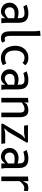

<svg xmlns="http://www.w3.org/2000/svg" viewBox="1534 -2384 858 3965"><g transform="rotate(90 1962.5 -401.0)"><path d="M460 0H355V-81L308 -25Q299.5 -18.5 288.5 -12.5Q277.5 -6.5 266.2 -1.8Q255 3 243.8 5.8Q232.5 8.5 223 8.5Q185.5 8.5 151.2 -3.2Q117 -15 91.2 -37.8Q65.5 -60.5 50.2 -94.2Q35 -128 35 -172Q35 -218.5 53.8 -252.8Q72.5 -287 101.8 -309.8Q131 -332.5 167 -343.8Q203 -355 237.5 -355Q266 -355 287.8 -352Q309.5 -349 324.5 -345Q342 -340.5 355 -335V-352.5Q355 -382 351.5 -405.5Q348 -429 337.2 -445.2Q326.5 -461.5 306.2 -470Q286 -478.5 252.5 -478.5Q225.5 -478.5 200.5 -474.8Q175.5 -471 156 -466.5Q133 -461 113.5 -455L77.5 -522Q99.5 -532 127.5 -540Q151.5 -547 184.5 -552.8Q217.5 -558.5 257.5 -558.5Q315 -558.5 352.5 -543Q390 -527.5 411.5 -499.5Q433 -471.5 441.5 -432.2Q450 -393 450 -345V-90ZM355 -266.5Q341 -268.5 325 -270.5Q311.5 -272 294 -273.5Q276.5 -275 257.5 -275Q229.5 -275 206.2 -269.5Q183 -264 166 -251.8Q149 -239.5 139.5 -220Q130 -200.5 130 -172.5Q130 -150 137.5 -131.5Q145 -113 158 -99.5Q171 -86 188.8 -78.8Q206.5 -71.5 227 -71.5Q236.5 -71.5 247.2 -74.2Q258 -77 268.8 -81.5Q279.5 -86 290.2 -92Q301 -98 310.5 -104Q333 -118.5 355 -137Z M720 -188Q720 -155 723.8 -132.8Q727.5 -110.5 734.8 -96.8Q742 -83 752.8 -77.2Q763.5 -71.5 777.5 -71.5Q788.5 -71.5 797.5 -72.8Q806.5 -74 813 -76Q820.5 -78 826.5 -80.5L861 -20Q857 -16 848.2 -11.2Q839.5 -6.5 827.5 -2Q815.5 2.5 800.2 5.5Q785 8.5 767.5 8.5Q722.5 8.5 694.5 -8Q666.5 -24.5 651 -53Q635.5 -81.5 630.2 -119.2Q625 -157 625 -200V-700L615 -800L720 -810Z M1278.5 -439Q1259 -456.5 1232.2 -467.5Q1205.5 -478.5 1177 -478.5Q1135 -478.5 1105.5 -462.8Q1076 -447 1057.8 -420Q1039.5 -393 1031 -357.2Q1022.5 -321.5 1022.5 -282Q1022.5 -241 1030.2 -203.8Q1038 -166.5 1056.5 -138Q1075 -109.5 1105.8 -92.8Q1136.5 -76 1182.5 -76Q1221 -76 1247.8 -85Q1274.5 -94 1289 -104L1325 -33.5Q1297 -14.5 1259.8 -3Q1222.5 8.5 1175.5 8.5Q1113 8.5 1066 -16.2Q1019 -41 987.8 -82.2Q956.5 -123.5 940.8 -177.2Q925 -231 925 -288.5Q925 -340.5 940.2 -389.2Q955.5 -438 986.8 -475.5Q1018 -513 1065.8 -535.8Q1113.5 -558.5 1178 -558.5Q1224 -558.5 1260.2 -544.2Q1296.5 -530 1328 -495.5Z M1835 0H1730V-81L1683 -25Q1674.5 -18.5 1663.5 -12.5Q1652.5 -6.5 1641.2 -1.8Q1630 3 1618.8 5.8Q1607.5 8.5 1598 8.5Q1560.5 8.5 1526.2 -3.2Q1492 -15 1466.2 -37.8Q1440.5 -60.5 1425.2 -94.2Q1410 -128 1410 -172Q1410 -218.5 1428.8 -252.8Q1447.5 -287 1476.8 -309.8Q1506 -332.5 1542 -343.8Q1578 -355 1612.5 -355Q1641 -355 1662.8 -352Q1684.5 -349 1699.5 -345Q1717 -340.5 1730 -335V-352.5Q1730 -382 1726.5 -405.5Q1723 -429 1712.2 -445.2Q1701.5 -461.5 1681.2 -470Q1661 -478.5 1627.5 -478.5Q1600.5 -478.5 1575.5 -474.8Q1550.5 -471 1531 -466.5Q1508 -461 1488.5 -455L1452.5 -522Q1474.5 -532 1502.5 -540Q1526.5 -547 1559.5 -552.8Q1592.5 -558.5 1632.5 -558.5Q1690 -558.5 1727.5 -543Q1765 -527.5 1786.5 -499.5Q1808 -471.5 1816.5 -432.2Q1825 -393 1825 -345V-90ZM1730 -266.5Q1716 -268.5 1700 -270.5Q1686.5 -272 1669 -273.5Q1651.5 -275 1632.5 -275Q1604.5 -275 1581.2 -269.5Q1558 -264 1541 -251.8Q1524 -239.5 1514.5 -220Q1505 -200.5 1505 -172.5Q1505 -150 1512.5 -131.5Q1520 -113 1533 -99.5Q1546 -86 1563.8 -78.8Q1581.5 -71.5 1602 -71.5Q1611.5 -71.5 1622.2 -74.2Q1633 -77 1643.8 -81.5Q1654.5 -86 1665.2 -92Q1676 -98 1685.5 -104Q1708 -118.5 1730 -137Z M2095 0H2000V-550L2095 -560V-468.5L2125.5 -522Q2134.5 -528 2148.5 -534.5Q2162.5 -541 2179.8 -546.2Q2197 -551.5 2217 -555Q2237 -558.5 2257.5 -558.5Q2297 -558.5 2324.2 -545.8Q2351.5 -533 2368.5 -509Q2385.5 -485 2392.8 -451Q2400 -417 2400 -375V0H2305V-375Q2305 -402 2301.2 -421.5Q2297.5 -441 2288.2 -453.8Q2279 -466.5 2263.5 -472.5Q2248 -478.5 2225 -478.5Q2208 -478.5 2190.5 -473.2Q2173 -468 2156.2 -459.8Q2139.5 -451.5 2123.8 -441.5Q2108 -431.5 2095 -422Z M2940 -80 2950 0H2540.5L2530.5 -25L2762 -413L2838 -490L2735.5 -470H2574L2564 -550H2916L2926 -525.5L2701.5 -140L2626 -60L2728.5 -80Z M3460 0H3355V-81L3308 -25Q3299.5 -18.5 3288.5 -12.5Q3277.5 -6.5 3266.2 -1.8Q3255 3 3243.8 5.8Q3232.5 8.5 3223 8.5Q3185.5 8.5 3151.2 -3.2Q3117 -15 3091.2 -37.8Q3065.5 -60.5 3050.2 -94.2Q3035 -128 3035 -172Q3035 -218.5 3053.8 -252.8Q3072.5 -287 3101.8 -309.8Q3131 -332.5 3167 -343.8Q3203 -355 3237.5 -355Q3266 -355 3287.8 -352Q3309.5 -349 3324.5 -345Q3342 -340.5 3355 -335V-352.5Q3355 -382 3351.5 -405.5Q3348 -429 3337.2 -445.2Q3326.5 -461.5 3306.2 -470Q3286 -478.5 3252.5 -478.5Q3225.5 -478.5 3200.5 -474.8Q3175.5 -471 3156 -466.5Q3133 -461 3113.5 -455L3077.5 -522Q3099.5 -532 3127.5 -540Q3151.5 -547 3184.5 -552.8Q3217.5 -558.5 3257.5 -558.5Q3315 -558.5 3352.5 -543Q3390 -527.5 3411.5 -499.5Q3433 -471.5 3441.5 -432.2Q3450 -393 3450 -345V-90ZM3355 -266.5Q3341 -268.5 3325 -270.5Q3311.5 -272 3294 -273.5Q3276.5 -275 3257.5 -275Q3229.5 -275 3206.2 -269.5Q3183 -264 3166 -251.8Q3149 -239.5 3139.5 -220Q3130 -200.5 3130 -172.5Q3130 -150 3137.5 -131.5Q3145 -113 3158 -99.5Q3171 -86 3188.8 -78.8Q3206.5 -71.5 3227 -71.5Q3236.5 -71.5 3247.2 -74.2Q3258 -77 3268.8 -81.5Q3279.5 -86 3290.2 -92Q3301 -98 3310.5 -104Q3333 -118.5 3355 -137Z M3860.5 -474Q3840.5 -474 3821 -466Q3801.5 -458 3783.5 -444.5Q3765.5 -431 3749.5 -413Q3733.5 -395 3720 -375V0H3625V-550L3720 -560V-447.5L3770 -535Q3776.5 -539 3786.2 -543.2Q3796 -547.5 3808.5 -550.8Q3821 -554 3835.2 -556.2Q3849.5 -558.5 3864.5 -558.5Q3887 -558.5 3902.2 -554.5Q3917.5 -550.5 3925 -547L3920 -464Q3912.5 -466.5 3897.5 -470.2Q3882.5 -474 3860.5 -474Z"/></g></svg>

Font: B612
Style: Regular
Weight: 400
Designer: Nicolas Chauveau, Thomas Paillot, Jonathan Favre-Lamarine, Jean-Luc Vinot
Foundry: AIRBUS
Version: Version 1.008